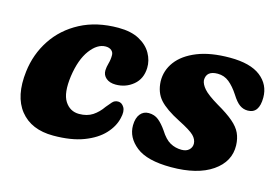

<svg xmlns="http://www.w3.org/2000/svg" viewBox="-71 -624 1135 782"><g transform="rotate(15 496.0 -233.5)"><path d="M312.5 -392.5Q277.5 -392.5 247.2 -352Q217 -311.5 206.5 -239Q196.5 -166 218 -132.5Q239.5 -99 278 -99Q311.5 -99 334.8 -114.2Q358 -129.5 375.5 -155Q386 -167.5 395.2 -178.2Q404.5 -189 419.5 -189Q435 -189 444.8 -172.8Q454.5 -156.5 447 -127Q439 -90.5 409.2 -58.5Q379.5 -26.5 327.2 -6.5Q275 13.5 199 13.5Q106.5 13.5 59.5 -45.2Q12.5 -104 25.5 -210.5Q34.5 -285.5 74.8 -346.5Q115 -407.5 183.2 -443.5Q251.5 -479.5 343 -479.5Q396.5 -479.5 431.2 -460.8Q466 -442 482.5 -412.5Q499 -383 498 -351.5Q496.5 -305.5 465 -279.2Q433.5 -253 391 -253Q365.5 -253 350.5 -265.8Q335.5 -278.5 336 -298.5Q336.5 -312.5 341.2 -329.2Q346 -346 346 -363.5Q346.5 -376.5 337.2 -384.5Q328 -392.5 312.5 -392.5Z M719 -66Q739 -66 750.2 -76.5Q761.5 -87 761.5 -102.5Q761 -121 745.5 -136.5Q730 -152 679.5 -177.5Q619.5 -208 593.2 -237.5Q567 -267 565 -313.5Q564 -359.5 592 -397Q620 -434.5 675.8 -457Q731.5 -479.5 813.5 -479.5Q899.5 -479.5 942.8 -445.8Q986 -412 986 -357.5Q986 -290 938 -290Q919 -290 903.8 -300.8Q888.5 -311.5 871 -339.5Q851.5 -369.5 830.5 -386.5Q809.5 -403.5 782 -403.5Q734 -403.5 734 -363.5Q735.5 -347 751.8 -328.2Q768 -309.5 814 -282Q858.5 -256.5 883.2 -235.2Q908 -214 918.2 -191.8Q928.5 -169.5 929.5 -141Q931.5 -72.5 869 -29.5Q806.5 13.5 695.5 13.5Q595 13.5 548.5 -23.2Q502 -60 502.5 -111.5Q503 -142.5 516.5 -159.2Q530 -176 552 -176Q576.5 -176 593.8 -162Q611 -148 628 -123.5Q649 -90 671 -78Q693 -66 719 -66Z"/></g></svg>

Font: Fraunces 9pt SuperSoft
Style: Bold Italic
Weight: 700
Italic angle: -16°
Version: Version 1.000;[b76b70a41]